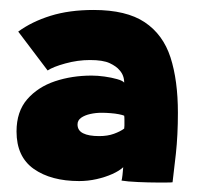

<svg xmlns="http://www.w3.org/2000/svg" viewBox="-20 -736 415 395"><path d="M230 -364.5Q231 -367 232 -376Q233 -385 233.5 -392Q225.5 -384.5 211 -378Q196.5 -371.5 178.8 -367.5Q161 -363.5 143 -363.5Q85 -363.5 49.5 -388.5Q14 -413.5 14 -465.5Q14 -506.5 36 -531.8Q58 -557 93 -568.8Q128 -580.5 168.5 -580.5Q181 -580.5 195.2 -578.5Q209.5 -576.5 221 -573.2Q232.5 -570 235.5 -566Q235.5 -581 226 -591.5Q219.5 -599.5 205.8 -606Q192 -612.5 165 -612.5Q140 -612.5 114.5 -605.5Q89 -598.5 78 -591L17.5 -671Q45.5 -691.5 84 -703.5Q122.5 -715.5 172.5 -715.5Q240 -715.5 277.8 -690.2Q315.5 -665 330.8 -617.8Q346 -570.5 346 -504Q346 -458 341.8 -419.5Q337.5 -381 335 -361Q332.5 -360.5 321.2 -360.5Q310 -360.5 303.5 -360.5Q286 -360.5 263.8 -361.5Q241.5 -362.5 230 -364.5ZM184 -456Q201.5 -456 214.5 -460.8Q227.5 -465.5 235.5 -471.5Q236 -474.5 236 -477.8Q236 -481 236 -482.5Q236 -485 236 -490Q236 -495 235.5 -498Q232 -499.5 224.5 -501Q217 -502.5 207.5 -503.2Q198 -504 189 -504Q177 -504 165.8 -501.5Q154.5 -499 147 -493.8Q139.5 -488.5 139.5 -480Q139.5 -467.5 151 -461.8Q162.5 -456 184 -456Z"/></svg>

Font: Grandstander Thin ExtraBold
Style: Regular
Weight: 800
Version: Version 1.200